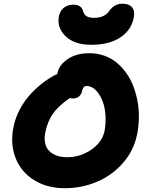

<svg xmlns="http://www.w3.org/2000/svg" viewBox="-20 -995 788 1025"><path d="M466.8 -755.9Q380.4 -755.9 333.5 -798.6Q286.6 -841.3 293 -898.9Q297.4 -933.6 318.6 -951.9Q339.8 -970.2 371.1 -970.2Q413.6 -970.2 422.9 -937Q427.7 -918.9 440.7 -909.4Q453.6 -899.9 482.9 -899.9Q537.6 -899.9 563 -936Q590.3 -975.1 631.8 -975.1Q672.4 -975.1 687.5 -952.6Q702.6 -930.2 691.9 -891.1Q676.3 -829.1 618.2 -792.5Q560.1 -755.9 466.8 -755.9ZM326.2 9.8Q232.4 9.8 163.1 -32.7Q93.8 -75.2 63.7 -150.1Q33.7 -225.1 51.8 -315.9Q62 -367.7 88.1 -415.3Q114.3 -462.9 148.4 -498.3Q182.6 -533.7 217.3 -559.1Q252 -584.5 286.1 -600.1L287.1 -606Q295.9 -649.4 342.3 -680.2Q388.7 -710.9 457 -710.9Q499 -710.9 536.4 -697.8Q573.7 -684.6 602.5 -660.9Q631.3 -637.2 654.3 -605Q677.2 -572.8 691.9 -534.2Q706.5 -495.6 714.4 -453.4Q722.2 -411.1 721.4 -366.2Q720.7 -321.3 711.9 -277.8Q694.8 -191.9 637 -125.5Q579.1 -59.1 497.8 -24.7Q416.5 9.8 326.2 9.8ZM222.2 -290Q209 -224.6 241.9 -190.2Q274.9 -155.8 338.9 -155.8Q409.2 -155.8 468.3 -196.5Q527.3 -237.3 539.1 -299.8Q548.3 -357.9 539.6 -410.4Q530.8 -462.9 503.4 -499.5Q476.1 -536.1 441.9 -536.1Q424.8 -536.1 418.9 -512.2Q415.5 -491.7 402.1 -480.5Q388.7 -469.2 369.1 -469.2Q363.8 -469.2 352.1 -471.2Q290 -428.2 261.7 -386.7Q233.4 -345.2 222.2 -290Z"/></svg>

Font: Shantell Sans Normal
Style: Italic
Weight: 800
Italic angle: -11.31°
Designer: Stephen Nixon, Anya Danilova, Shantell Martin
Foundry: Arrow Type
Version: Version 1.006;[559af2be0]